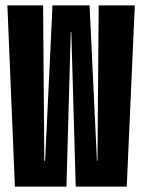

<svg xmlns="http://www.w3.org/2000/svg" viewBox="-20 -695 530 715"><path d="M35.5 0H227.5L243.5 -576H245.5L262 0H452L482 -675H347.5L343 -96.5H341L313.5 -675H175.5L148 -96H145L140.5 -675H7.5Z"/></svg>

Font: Anybody UltraCondensed
Style: Bold
Weight: 700
Width: 1
Version: Version 1.113;gftools[0.9.25]